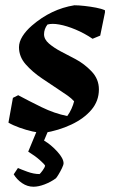

<svg xmlns="http://www.w3.org/2000/svg" viewBox="-20 -492 430 728"><path d="M146 12Q128 12 103.5 6.5Q79 1 54 -8Q29 -17 12 -27L29 -121L49 -131Q90 -109 138 -85.5Q186 -62 235 -52Q244 -64 251 -79.5Q258 -95 261 -108Q251 -119 237 -129Q223 -139 209 -148Q176 -170 139.5 -194.5Q103 -219 77.5 -248Q52 -277 52 -313Q52 -333 65 -354Q78 -375 101 -395Q174 -458 262 -472Q278 -472 300.5 -469.5Q323 -467 344 -463Q365 -459 378 -453V-445L360 -357L331 -345Q300 -366 266.5 -380Q233 -394 205 -399Q178 -404 160 -399Q147 -382 147 -362Q147 -343 165.5 -327Q184 -311 211.5 -296.5Q239 -282 266 -268Q300 -250 327.5 -221Q355 -192 355 -153Q355 -109 326.5 -75.5Q298 -42 250 -19.5Q202 3 146 12ZM107 216Q84 216 64 202.5Q44 189 32 169L48 145Q59 150 83.5 159Q108 168 130 168Q133 166 141.5 154.5Q150 143 151 136Q148 130 130.5 114.5Q113 99 87 83L128 -16H171L147 41Q174 57 197.5 83Q221 109 221 127Q221 133 215 145.5Q209 158 202 169.5Q195 181 192 184Q173 198 149.5 207Q126 216 107 216Z"/></svg>

Font: Labrada
Style: Bold Italic
Weight: 700
Italic angle: -7°
Designer: Mercedes Jáuregui
Foundry: Omnibus-Type Team
Version: Version 1.000; ttfautohint (v1.8.4.7-5d5b)